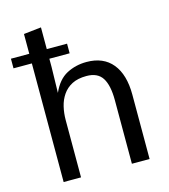

<svg xmlns="http://www.w3.org/2000/svg" viewBox="-125 -852 831 942"><g transform="rotate(-15 290.5 -381.0)"><path d="M-11.7 -602.5V-651.4H273.4V-602.5ZM81.5 0V-752L170.4 -761.7V-560.1L167.5 -429.7Q194.8 -491.7 240.7 -515.9Q286.6 -540 341.8 -540Q427.2 -540 472.7 -484.4Q518.1 -428.7 518.1 -327.1V0H428.2V-322.8Q428.2 -398.4 404.3 -436Q380.4 -473.6 323.7 -473.6Q279.8 -473.6 250.2 -458.3Q220.7 -442.9 202.9 -416.7Q185.1 -390.6 177.5 -358.2Q169.9 -325.7 169.9 -291V0Z"/></g></svg>

Font: Comme
Style: Regular
Weight: 400
Designer: Vernon Adams
Foundry: Vernon Adams
Version: Version 1.000;gftools[0.9.27]